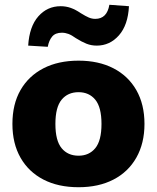

<svg xmlns="http://www.w3.org/2000/svg" viewBox="-20 -773 657 804"><path d="M309 11Q224 11 162 -21Q100 -53 66 -112.5Q32 -172 32 -254Q32 -337 66 -396Q100 -455 162 -487Q224 -519 309 -519Q393 -519 455 -487Q517 -455 551 -395.5Q585 -336 585 -254Q585 -173 551 -113Q517 -53 455 -21Q393 11 309 11ZM309 -121Q353 -121 379 -152.5Q405 -184 405 -254Q405 -324 379 -355.5Q353 -387 309 -387Q264 -387 238 -355.5Q212 -324 212 -254Q212 -184 238 -152.5Q264 -121 309 -121ZM180 -577 98 -582Q103 -662 140.5 -704.5Q178 -747 234 -747Q256 -747 276 -740Q296 -733 318 -718Q339 -705 352 -699.5Q365 -694 379 -694Q428 -694 438 -753L520 -747Q516 -668 478 -625Q440 -582 385 -582Q362 -582 342 -590Q322 -598 298 -613Q280 -626 266.5 -631Q253 -636 239 -636Q212 -636 198.5 -620Q185 -604 180 -577Z"/></svg>

Font: Mulish ExtraLight Black
Style: Regular
Weight: 900
Version: Version 3.603